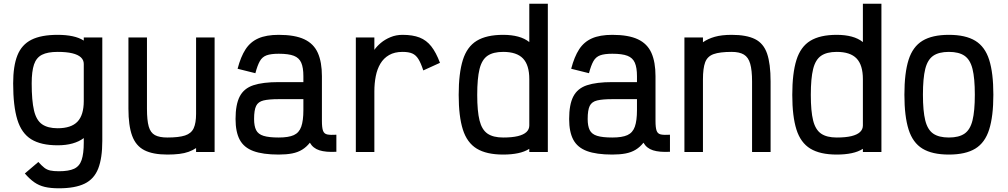

<svg xmlns="http://www.w3.org/2000/svg" viewBox="-20 -820 5440 1036"><path d="M298 196Q253 196 221.5 188.5Q190 181 165 163.5Q140 146 114 116L187 54Q205 74 219 85Q233 96 251 100Q269 104 298 104Q351 104 380 90.5Q409 77 420.5 43Q432 9 432 -51V-75Q407 -56 371.5 -46Q336 -36 291 -36Q201 -36 148.5 -68.5Q96 -101 73.5 -174.5Q51 -248 51 -370Q51 -464 74 -521.5Q97 -579 149.5 -605.5Q202 -632 291 -632Q336 -632 371.5 -624.5Q407 -617 432 -601V-618H532V-60Q532 33 510 89.5Q488 146 436.5 171Q385 196 298 196ZM291 -128Q364 -128 398 -163.5Q432 -199 432 -275V-475Q432 -496 416.5 -510.5Q401 -525 370 -532.5Q339 -540 291 -540Q237 -540 206.5 -524.5Q176 -509 163.5 -472Q151 -435 151 -370Q151 -277 163.5 -224Q176 -171 207 -149.5Q238 -128 291 -128Z M883 14Q805 14 759 -9.5Q713 -33 693 -87.5Q673 -142 673 -233V-618H773V-233Q773 -171 782.5 -137.5Q792 -104 816 -91Q840 -78 883 -78Q945 -78 978.5 -89Q1012 -100 1025 -128Q1038 -156 1038 -206V-618H1138V0H1038V-21Q1020 -9 998 -1Q976 7 947.5 10.5Q919 14 883 14Z M1484 14Q1398 14 1347 -5Q1296 -24 1273.5 -66Q1251 -108 1251 -178Q1251 -256 1273.5 -299.5Q1296 -343 1347 -360Q1398 -377 1484 -377H1617V-409Q1617 -455 1605.5 -481.5Q1594 -508 1565.5 -519Q1537 -530 1484 -530Q1442 -530 1418.5 -521.5Q1395 -513 1382 -490Q1369 -467 1358 -425L1262 -449Q1279 -514 1305 -554Q1331 -594 1374 -613Q1417 -632 1484 -632Q1571 -632 1622 -608Q1673 -584 1695 -534.5Q1717 -485 1717 -409V-168Q1717 -131 1723 -114.5Q1729 -98 1746 -94.5Q1763 -91 1795 -93V-1Q1738 2 1703.5 -9Q1669 -20 1652 -50Q1634 -27 1610.5 -12.5Q1587 2 1556 8Q1525 14 1484 14ZM1484 -78Q1537 -78 1565.5 -91Q1594 -104 1605.5 -136.5Q1617 -169 1617 -226V-285H1484Q1431 -285 1402 -278Q1373 -271 1362 -248.5Q1351 -226 1351 -178Q1351 -140 1362 -118Q1373 -96 1402 -87Q1431 -78 1484 -78Z M1900 0V-618H2000V-551Q2013 -570 2035 -588.5Q2057 -607 2087 -619.5Q2117 -632 2152 -632Q2207 -632 2244 -617.5Q2281 -603 2307 -570Q2333 -537 2354 -481L2264 -440Q2251 -480 2237.5 -501.5Q2224 -523 2204.5 -531.5Q2185 -540 2152 -540Q2109 -540 2079.5 -523Q2050 -506 2032.5 -476.5Q2015 -447 2007.5 -408.5Q2000 -370 2000 -327V0Z M2695 14Q2605 14 2552.5 -18Q2500 -50 2477.5 -121Q2455 -192 2455 -308Q2455 -425 2477.5 -496.5Q2500 -568 2552.5 -600Q2605 -632 2695 -632Q2740 -632 2775.5 -622.5Q2811 -613 2836 -593V-800H2936V0H2836V-17Q2811 -1 2775.5 6.5Q2740 14 2695 14ZM2695 -78Q2743 -78 2774 -85.5Q2805 -93 2820.5 -107.5Q2836 -122 2836 -143V-393Q2836 -469 2802 -504.5Q2768 -540 2695 -540Q2641 -540 2610.5 -519Q2580 -498 2567.5 -447.5Q2555 -397 2555 -308Q2555 -220 2567.5 -170Q2580 -120 2610.5 -99Q2641 -78 2695 -78Z M3284 14Q3198 14 3147 -5Q3096 -24 3073.5 -66Q3051 -108 3051 -178Q3051 -256 3073.5 -299.5Q3096 -343 3147 -360Q3198 -377 3284 -377H3417V-409Q3417 -455 3405.5 -481.5Q3394 -508 3365.5 -519Q3337 -530 3284 -530Q3242 -530 3218.5 -521.5Q3195 -513 3182 -490Q3169 -467 3158 -425L3062 -449Q3079 -514 3105 -554Q3131 -594 3174 -613Q3217 -632 3284 -632Q3371 -632 3422 -608Q3473 -584 3495 -534.5Q3517 -485 3517 -409V-168Q3517 -131 3523 -114.5Q3529 -98 3546 -94.5Q3563 -91 3595 -93V-1Q3538 2 3503.5 -9Q3469 -20 3452 -50Q3434 -27 3410.5 -12.5Q3387 2 3356 8Q3325 14 3284 14ZM3284 -78Q3337 -78 3365.5 -91Q3394 -104 3405.5 -136.5Q3417 -169 3417 -226V-285H3284Q3231 -285 3202 -278Q3173 -271 3162 -248.5Q3151 -226 3151 -178Q3151 -140 3162 -118Q3173 -96 3202 -87Q3231 -78 3284 -78Z M3673 0V-618H3773V-592Q3800 -611 3837 -621.5Q3874 -632 3928 -632Q4008 -632 4054 -609Q4100 -586 4119 -531Q4138 -476 4138 -380V0H4038V-380Q4038 -441 4028 -476Q4018 -511 3994 -525.5Q3970 -540 3928 -540Q3864 -540 3830.5 -528Q3797 -516 3785 -484Q3773 -452 3773 -391V0Z M4495 14Q4405 14 4352.5 -18Q4300 -50 4277.5 -121Q4255 -192 4255 -308Q4255 -425 4277.5 -496.5Q4300 -568 4352.5 -600Q4405 -632 4495 -632Q4540 -632 4575.5 -622.5Q4611 -613 4636 -593V-800H4736V0H4636V-17Q4611 -1 4575.5 6.5Q4540 14 4495 14ZM4495 -78Q4543 -78 4574 -85.5Q4605 -93 4620.5 -107.5Q4636 -122 4636 -143V-393Q4636 -469 4602 -504.5Q4568 -540 4495 -540Q4441 -540 4410.5 -519Q4380 -498 4367.5 -447.5Q4355 -397 4355 -308Q4355 -220 4367.5 -170Q4380 -120 4410.5 -99Q4441 -78 4495 -78Z M5100 14Q5010 14 4957.5 -18Q4905 -50 4882.5 -121.5Q4860 -193 4860 -309Q4860 -426 4882.5 -497Q4905 -568 4957.5 -600Q5010 -632 5100 -632Q5190 -632 5242.5 -600Q5295 -568 5317.5 -497Q5340 -426 5340 -309Q5340 -193 5317.5 -121.5Q5295 -50 5242.5 -18Q5190 14 5100 14ZM5100 -78Q5154 -78 5184.5 -99Q5215 -120 5227.5 -170.5Q5240 -221 5240 -309Q5240 -398 5227.5 -448Q5215 -498 5184.5 -519Q5154 -540 5100 -540Q5046 -540 5015.5 -519Q4985 -498 4972.5 -448Q4960 -398 4960 -309Q4960 -221 4972.5 -170.5Q4985 -120 5015.5 -99Q5046 -78 5100 -78Z"/></svg>

Font: Victor Mono
Style: Bold
Weight: 700
Monospace: yes
Designer: Rune Bjørnerås
Version: Version 1.561;gftools[0.9.30]